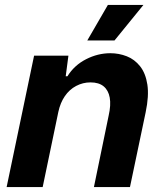

<svg xmlns="http://www.w3.org/2000/svg" viewBox="-20 -763 658 783"><path d="M7 0 119 -536H259L248 -452H255Q283 -497 331 -521.5Q379 -546 430 -546Q465 -546 497 -533.5Q529 -521 551.5 -492.5Q574 -464 581 -418Q588 -372 574 -305L510 0H363L423 -291Q433 -335 427.5 -365Q422 -395 402.5 -411Q383 -427 349 -427Q318 -427 290.5 -412.5Q263 -398 244.5 -371Q226 -344 218 -307L154 0ZM336 -598 420 -743H565L447 -598Z"/></svg>

Font: Mona Sans ExtraLight
Style: Bold Italic
Weight: 700
Italic angle: -11.6951°
Version: Version 2.000